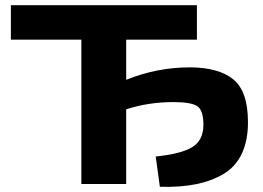

<svg xmlns="http://www.w3.org/2000/svg" viewBox="-20 -710 1016 741"><path d="M712 -450Q823 -450 880 -404Q937 -358 937 -238Q937 -167 913 -116.5Q889 -66 842.5 -38.5Q796 -11 736 1Q676 13 597 11L581 -106Q680 -116 722.5 -142.5Q765 -169 765 -228Q765 -285 741 -300.5Q717 -316 650 -316Q552 -316 467 -288V0H294V-557H22V-690H740V-557H467V-402Q586 -450 712 -450Z"/></svg>

Font: Exo 2 Expanded
Style: Bold
Weight: 700
Width: 7
Designer: Natanael Gama
Version: Version 1.001;PS 001.001;hotconv 1.0.70;makeotf.lib2.5.58329